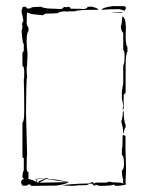

<svg xmlns="http://www.w3.org/2000/svg" viewBox="-20 -606 484 626"><path d="M58.1 0Q50.3 -0.5 48.8 -11.2Q48.8 -19 57.1 -22.5L57.6 -24.9Q53.2 -24.9 53.2 -30.3L54.2 -42L57.6 -51.3V-90.3L53.2 -92.8V-206.5Q59.1 -208.5 59.1 -247.1Q59.1 -291 57.6 -347.2Q59.1 -347.2 59.1 -372.6Q58.1 -391.1 53.2 -391.6V-433.6L57.6 -440.4V-462.9Q53.2 -462.9 50.3 -507.8Q53.2 -507.8 53.2 -522.9L51.8 -524.9Q51.8 -530.8 56.2 -538.6L53.2 -555.7Q50.3 -562.5 50.3 -571.8L54.2 -583.5L64 -584L68.4 -578.1L81.1 -579.1Q81.5 -583 92.3 -583L113.3 -584Q126.5 -577.6 155.8 -577.6L174.8 -576.7Q187.5 -576.7 188 -584Q188.5 -582.5 198.7 -582.5L201.2 -584Q210.4 -583 210.4 -577.6Q251 -577.6 251 -576.2Q265.6 -577.6 265.6 -584H280.8Q300.8 -578.6 300.8 -574.2Q226.6 -574.2 226.6 -569.3Q197.8 -569.3 196.8 -567.9L193.8 -569.3Q171.4 -567.9 168 -563Q142.1 -561.5 128.4 -561.5Q123 -559.1 120.1 -556.2L83 -560.1L67.9 -565.4L66.9 -529.8Q66.9 -523.4 72.8 -516.1V-504.4Q66.9 -499 66.9 -471.2Q66.9 -451.7 69.8 -431.6Q68.4 -384.8 66.9 -384.8Q66.9 -363.3 68.4 -354Q65.4 -353 64.9 -235.4L68.4 -101.1Q66.9 -100.6 66.9 -56.2Q66.9 -46.4 72.8 -44.4V-22.5Q94.2 -17.6 100.1 -10.7L96.2 -22.5L131.3 -25.4L141.1 -22L163.1 -20.5L203.6 -12.7Q198.7 -6.3 165 -1L82.5 0L76.7 -4.9H73.2L65.9 0L62.5 -1.5ZM381.8 -173.3Q381.8 -187.5 375.5 -209Q380.4 -225.1 380.4 -240.2L383.3 -245.1Q383.3 -211.4 389.6 -198.2V-190.9Q385.3 -188 383.8 -170.4ZM380.4 -246.6Q380.4 -261.7 381.8 -261.7L377.4 -285.6V-308.1L381.8 -334.5V-392.6Q386.2 -397.5 386.2 -423.8Q386.2 -441.4 381.8 -442.9V-498.5Q374 -505.9 374 -521Q377.4 -526.4 378.9 -552.2Q389.2 -551.3 390.6 -515.6L389.6 -488.8Q389.6 -459.5 395.5 -452.6V-438Q389.6 -429.2 389.6 -389.2V-303.7L383.3 -296.9V-252ZM387.2 -571.3 368.2 -576.2Q339.4 -576.2 311.5 -574.2Q311.5 -580.6 346.2 -585.9H383.8Q390.6 -585.4 390.6 -580.1ZM183.1 -1.5Q206.5 -6.8 270 -7.8L278.8 -12.2Q285.2 -11.7 285.6 -7.3L293 -10.7H326.7Q333 -13.7 338.9 -13.7Q339.4 -11.2 367.7 -10.7Q379.9 -10.3 382.8 -6.3L380.4 -15.1L382.3 -17.6Q377.4 -31.2 377.4 -49.3Q384.3 -55.2 384.3 -71.3Q384.3 -99.1 377.4 -100.1V-119.6Q379.9 -122.1 379.9 -165.5Q389.2 -165.5 389.2 -160.6V-117.7L391.1 -53.2Q389.2 -20 389.2 -10.7L390.6 -4.4Q375 0 356.4 0L350.1 -4.4Q347.2 0 303.7 0L292 -3.9L290 0L282.2 -3.4L282.7 -6.3L274.4 -7.8L263.2 -2.4Q234.9 -2.4 213.9 0ZM199.7 -12.2 130.4 -22.5 107.9 -10.3ZM381.3 -564.5 345.7 -565.9 348.1 -566.9H375ZM106 -14.6 130.9 -24.9 98.1 -21 104 -8.3Z"/></svg>

Font: Truetypewriter PolyglOTT
Style: Regular
Weight: 400
Designer: Sergey Beatoff a.k.a. Sam_T
Version: Version 3.76